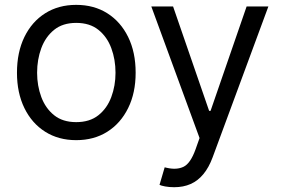

<svg xmlns="http://www.w3.org/2000/svg" viewBox="-20 -573 1174 801"><path d="M297.9 11.7Q224.1 11.7 168.5 -23.4Q112.8 -58.6 81.8 -122.1Q50.8 -185.5 50.8 -269.5Q50.8 -355 81.8 -418.7Q112.8 -482.4 168.5 -517.6Q224.1 -552.7 297.9 -552.7Q372.1 -552.7 427.7 -517.6Q483.4 -482.4 514.6 -418.7Q545.9 -355 545.9 -269.5Q545.9 -185.5 514.6 -122.1Q483.4 -58.6 427.7 -23.4Q372.1 11.7 297.9 11.7ZM297.9 -63.5Q354.5 -63.5 390.6 -92.3Q426.8 -121.1 444.3 -168.2Q461.9 -215.3 461.9 -269.5Q461.9 -324.7 444.3 -372.1Q426.8 -419.4 390.6 -448.5Q354.5 -477.5 297.9 -477.5Q241.7 -477.5 205.8 -448.5Q169.9 -419.4 152.3 -372.1Q134.8 -324.7 134.8 -269.5Q134.8 -215.3 152.3 -168.2Q169.9 -121.1 205.8 -92.3Q241.7 -63.5 297.9 -63.5ZM707 208Q685.5 208 668.9 204.8Q652.3 201.7 645.5 198.2L667 125L675.3 127Q717.3 136.7 746.1 122.6Q774.9 108.4 795.9 49.8L812.5 2.9L611.3 -545.9H702.1L852.5 -110.4H858.4L1008.8 -545.9H1099.6L867.2 83Q851.6 125.5 828.6 153.3Q805.7 181.2 775.4 194.6Q745.1 208 707 208Z"/></svg>

Font: Inter
Style: Regular
Weight: 400
Designer: Rasmus Andersson
Foundry: rsms
Version: Version 4.000;git-8c9346024